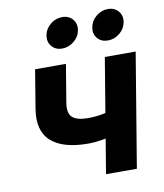

<svg xmlns="http://www.w3.org/2000/svg" viewBox="-84 -826 765 895"><g transform="rotate(-10 298.0 -378.5)"><path d="M289.6 -154.8Q168.9 -154.8 113.3 -205.3Q57.6 -255.9 74.7 -358.4L104.5 -539.1H250.5L220.7 -359.4Q212.9 -311.5 234.6 -291.7Q256.3 -272 309.1 -272Q347.2 -272 385 -280Q422.9 -288.1 467.3 -302.2L447.8 -185.1Q428.7 -177.2 401.9 -170.4Q375 -163.6 345.7 -159.2Q316.4 -154.8 289.6 -154.8ZM345.2 0 434.6 -539.1H580.6L491.2 0ZM462.9 -612.3Q431.6 -612.3 413.6 -633.3Q395.5 -654.3 400.9 -684.6Q405.8 -714.8 430.9 -735.8Q456.1 -756.8 486.8 -756.8Q518.1 -756.8 536.1 -735.8Q554.2 -714.8 549.3 -684.6Q544.4 -654.3 519.3 -633.3Q494.1 -612.3 462.9 -612.3ZM246.1 -612.3Q215.3 -612.3 197.3 -633.3Q179.2 -654.3 184.1 -684.6Q189 -714.8 214.1 -735.8Q239.3 -756.8 270.5 -756.8Q301.8 -756.8 319.8 -735.8Q337.9 -714.8 333 -684.6Q328.1 -654.3 302.7 -633.3Q277.3 -612.3 246.1 -612.3Z"/></g></svg>

Font: Inter 18pt
Style: Bold Italic
Weight: 700
Italic angle: -9.3988°
Designer: Rasmus Andersson
Foundry: rsms
Version: Version 4.001;git-66647c0bb